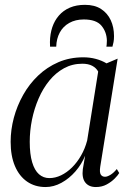

<svg xmlns="http://www.w3.org/2000/svg" viewBox="-20 -763 536 794"><path d="M394.5 -73.5Q391 -50 396.8 -41Q402.5 -32 414.5 -32Q423.5 -32 436.8 -40Q450 -48 463 -64L473 -47.5Q468 -38.5 454.5 -24.8Q441 -11 421.2 -0.2Q401.5 10.5 376.5 10.5Q347.5 10.5 332.8 -8.2Q318 -27 322.5 -63.5L332 -119Q317.5 -83.5 291.8 -54Q266 -24.5 234 -7Q202 10.5 168.5 10.5Q124.5 10.5 92 -12Q59.5 -34.5 41.8 -76.2Q24 -118 24 -177Q24 -226 37.2 -275.8Q50.5 -325.5 75.8 -370.5Q101 -415.5 137.8 -450.5Q174.5 -485.5 221.5 -505.8Q268.5 -526 324.5 -526Q351.5 -526 376 -519.5Q400.5 -513 420.5 -501L466.5 -520.5ZM386 -467Q378 -482 361.5 -490.8Q345 -499.5 320.5 -499.5Q279 -499.5 244.8 -480.8Q210.5 -462 184 -429.5Q157.5 -397 139.5 -355.2Q121.5 -313.5 112.2 -267.8Q103 -222 103 -176.5Q103 -125.5 113 -92Q123 -58.5 141.2 -42.5Q159.5 -26.5 184 -26.5Q208.5 -26.5 232.5 -38Q256.5 -49.5 277.8 -70.5Q299 -91.5 315.2 -119.8Q331.5 -148 340.5 -182ZM187 -570Q187 -574.5 186.8 -578.5Q186.5 -582.5 186.5 -589.5Q187 -622.5 196.2 -650.2Q205.5 -678 223.8 -699Q242 -720 269 -731.5Q296 -743 331.5 -743Q371.5 -743 398 -725.8Q424.5 -708.5 438 -679.5Q451.5 -650.5 451.5 -613.5Q451.5 -599 449.5 -589Q447.5 -579 445 -570H420Q420.5 -573.5 421.2 -578.5Q422 -583.5 422 -595.5Q421 -631 399.5 -656.8Q378 -682.5 326.5 -682.5Q292 -682.5 266.5 -668.2Q241 -654 227.2 -628.5Q213.5 -603 212.5 -570Z"/></svg>

Font: Merriweather 120pt Light
Style: Italic
Weight: 300
Italic angle: -7.8°
Version: Version 2.101